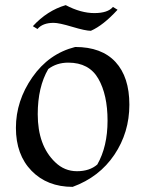

<svg xmlns="http://www.w3.org/2000/svg" viewBox="-20 -716 566 748"><path d="M273 -533Q376 -533 430 -474.5Q484 -416 484 -308Q484 -200 425.5 -113Q367 -26 263 12Q164 12 103 -50.5Q42 -113 42 -218Q42 -323 106 -415Q170 -507 273 -533ZM246 -472Q201 -472 168 -447Q127 -377 127 -271Q127 -149 195 -84Q231 -49 280 -49Q329 -49 359 -75Q399 -145 399 -246Q399 -347 363 -409.5Q327 -472 246 -472ZM236 -696Q295 -665 347.5 -665Q400 -665 420 -689L438 -678Q382 -617 334 -596Q313 -596 261.5 -611.5Q210 -627 189 -627Q146 -627 126 -603L108 -614Q164 -675 236 -696Z"/></svg>

Font: Almendra SC
Style: Regular
Weight: 400
Designer: Ana Sanfelippo
Foundry: Ana Sanfelippo
Version: Version 1.002